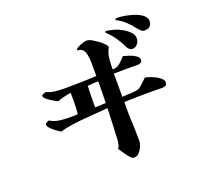

<svg xmlns="http://www.w3.org/2000/svg" viewBox="-142 -991 1284 1198"><g transform="rotate(-20 500.0 -392.0)"><path d="M504 -488Q486 -488 468 -487Q450 -486 433 -484Q430 -414 430 -342Q447 -342 465.5 -343Q484 -344 502 -345Q503 -381 503.5 -416.5Q504 -452 504 -488ZM898 -340Q898 -325 889 -319Q880 -313 866 -313Q849 -313 831 -313.5Q813 -314 796 -314Q750 -314 704.5 -313.5Q659 -313 613 -311Q613 -288 612.5 -264.5Q612 -241 613 -218Q615 -176 616.5 -134Q618 -92 618 -51Q618 -36 609.5 -15.5Q601 5 587 20.5Q573 36 554 36Q540 36 527.5 21.5Q515 7 508 -3Q501 -14 492 -26Q483 -38 476 -50Q484 -59 487 -71Q490 -83 491 -94Q493 -107 493 -119.5Q493 -132 494 -145Q496 -186 498 -228Q500 -270 501 -311Q452 -308 403.5 -303.5Q355 -299 305 -295Q274 -292 242.5 -286.5Q211 -281 180 -272Q172 -277 153.5 -290Q135 -303 120 -318Q105 -333 105 -343Q105 -351 114.5 -356.5Q124 -362 130 -364Q161 -345 197 -341Q233 -337 267 -337Q279 -337 291 -337.5Q303 -338 314 -339Q318 -374 318 -409Q318 -444 318 -479Q294 -476 271.5 -470.5Q249 -465 227 -456Q219 -460 199 -471.5Q179 -483 162 -496.5Q145 -510 145 -519Q145 -528 156 -532Q167 -536 173 -537Q202 -524 233.5 -521Q265 -518 296 -518Q349 -518 400.5 -519.5Q452 -521 504 -523V-584Q504 -602 503.5 -620Q503 -638 500 -656Q496 -684 485.5 -697.5Q475 -711 446 -715Q448 -725 461 -732Q475 -740 494.5 -746Q514 -752 521 -752Q538 -752 557 -740.5Q576 -729 589 -720Q595 -717 607 -706.5Q619 -696 629 -685Q639 -674 639 -668Q639 -666 637 -662.5Q635 -659 634 -657Q620 -627 617 -594Q614 -561 614 -527Q639 -528 650.5 -535Q662 -542 675 -555Q680 -560 687.5 -568Q695 -576 702 -583Q714 -580 732.5 -574.5Q751 -569 765 -562Q801 -544 801 -525Q801 -509 788.5 -504Q776 -499 760 -500Q744 -501 733 -501Q702 -501 672 -500.5Q642 -500 612 -500Q613 -461 612.5 -422.5Q612 -384 612 -346Q635 -347 658.5 -348Q682 -349 705 -352Q718 -354 725.5 -358Q733 -362 744 -372Q753 -380 765.5 -392Q778 -404 786 -411Q803 -407 824 -399.5Q845 -392 861 -382Q898 -360 898 -340ZM822 -659Q822 -638 808.5 -621.5Q795 -605 775 -605Q765 -605 756.5 -611.5Q748 -618 743 -627Q724 -667 704.5 -695.5Q685 -724 653 -756Q649 -758 649 -762Q649 -765 653 -765.5Q657 -766 659 -766Q668 -766 689 -761Q710 -756 719 -753Q738 -747 762 -733Q786 -719 804 -700.5Q822 -682 822 -659ZM934 -731Q934 -711 921 -699Q908 -687 887 -687Q871 -687 860.5 -697.5Q850 -708 841 -719Q823 -744 797 -768Q771 -792 744 -806Q742 -807 739 -808.5Q736 -810 736 -813Q736 -818 742.5 -819Q749 -820 753 -820Q771 -820 800.5 -815Q830 -810 861 -799.5Q892 -789 913 -772Q934 -755 934 -731Z"/></g></svg>

Font: Kaisei HarunoUmi
Style: Bold
Weight: 700
Designer: Font-Kai, 金井和夫
Foundry: KAZUO KANAI
Version: Version 5.003